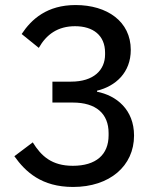

<svg xmlns="http://www.w3.org/2000/svg" viewBox="-20 -730 640 762"><path d="M188 -406V-323H269C361 -323 411 -279 411 -202V-193C411 -116 361 -72 269 -72C186 -72 144 -110 110 -165L37 -110C81 -48 145 12 270 12C415 12 512 -71 512 -192C512 -295 442 -351 365 -366V-370C439 -388 499 -442 499 -532C499 -645 405 -710 280 -710C167 -710 105 -654 66 -595L134 -540C164 -593 209 -626 278 -626C349 -626 397 -590 397 -521V-514C397 -452 352 -406 262 -406Z"/></svg>

Font: IBM Plex Devanagari Text
Style: Regular
Weight: 450
Designer: Mike Abbink, Paul van der Laan, Pieter van Rosmalen, Erin McLaughlin
Foundry: Bold Monday
Version: Version 1.0